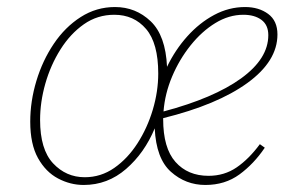

<svg xmlns="http://www.w3.org/2000/svg" viewBox="-20 -513 812 546"><path d="M672 -471Q631 -471 592.5 -447.5Q554 -424 522 -384Q490 -344 469.5 -295.5Q449 -247 445 -196Q588 -234 665.5 -290Q743 -346 743 -413Q743 -442 723.5 -456.5Q704 -471 672 -471ZM218 13Q180 13 145 -5.5Q110 -24 88 -63.5Q66 -103 66 -167Q66 -225 83.5 -283Q101 -341 133 -388.5Q165 -436 209.5 -464.5Q254 -493 307 -493Q366 -493 408.5 -452.5Q451 -412 455 -323Q478 -371 512.5 -409.5Q547 -448 589 -470.5Q631 -493 677 -493Q716 -493 742.5 -473.5Q769 -454 769 -415Q769 -339 683.5 -277Q598 -215 444 -177V-174Q444 -92 479 -52.5Q514 -13 573 -13Q618 -13 653 -37Q688 -61 719 -103L733 -93Q702 -47 661 -17Q620 13 564 13Q508 13 466 -24.5Q424 -62 420 -148Q391 -78 338.5 -32.5Q286 13 218 13ZM221 -9Q267 -9 305 -35.5Q343 -62 371 -105.5Q399 -149 414.5 -201Q430 -253 430 -304Q430 -390 395.5 -430.5Q361 -471 305 -471Q257 -471 218.5 -444Q180 -417 152 -372.5Q124 -328 109 -275.5Q94 -223 94 -172Q94 -88 131 -48.5Q168 -9 221 -9Z"/></svg>

Font: Source Serif 4 SmText ExtraLight
Style: Italic
Weight: 200
Italic angle: -12°
Designer: Frank Grießhammer
Foundry: Adobe
Version: Version 4.005;hotconv 1.1.0;makeotfexe 2.6.0